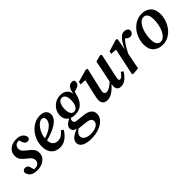

<svg xmlns="http://www.w3.org/2000/svg" viewBox="137 -1482 2681 2681"><g transform="rotate(-45 1477.5 -141.5)"><path d="M163 14Q96 14 60 -13Q24 -40 15 -91Q26 -133 66 -133Q118 -133 130 -74L141 -28Q146 -28 151.5 -28Q157 -28 163 -28Q204 -30 226.5 -50.5Q249 -71 249 -104Q249 -131 234 -153Q219 -175 178 -205Q135 -237 109 -270Q83 -303 83 -354Q83 -396 105 -430Q127 -464 167 -484Q207 -504 262 -504Q323 -504 357.5 -479Q392 -454 402 -410Q396 -367 354 -367Q334 -367 317.5 -381Q301 -395 291 -425L279 -463Q276 -463 273 -463Q270 -463 267 -463Q227 -462 208 -439.5Q189 -417 189 -387Q189 -355 207.5 -333Q226 -311 268 -279Q314 -245 336.5 -214Q359 -183 359 -136Q359 -72 306 -29Q253 14 163 14Z M713 -452Q690 -452 664 -434Q638 -416 614.5 -384.5Q591 -353 575 -312.5Q559 -272 555 -227Q631 -251 675.5 -280.5Q720 -310 739.5 -341Q759 -372 759 -400Q759 -425 746.5 -438.5Q734 -452 713 -452ZM616 14Q539 14 491 -35Q443 -84 443 -177Q443 -242 465.5 -300.5Q488 -359 527.5 -405Q567 -451 619 -477.5Q671 -504 730 -504Q790 -504 822.5 -476.5Q855 -449 855 -402Q855 -363 825 -324Q795 -285 729.5 -250Q664 -215 555 -186Q559 -128 587 -100.5Q615 -73 659 -73Q705 -73 737 -96.5Q769 -120 794 -150L826 -126Q805 -91 774.5 -58.5Q744 -26 704.5 -6Q665 14 616 14Z M1087 -161Q1066 -161 1048 -164.5Q1030 -168 1014 -174Q1001 -160 998 -150Q995 -140 995 -129Q995 -115 1006 -102.5Q1017 -90 1046 -87L1165 -74Q1243 -66 1278 -34.5Q1313 -3 1313 44Q1313 101 1272 144.5Q1231 188 1162.5 212.5Q1094 237 1010 237Q923 237 870.5 208Q818 179 818 127Q818 83 859.5 48Q901 13 966 -8Q930 -16 913 -35.5Q896 -55 896 -80Q896 -114 922 -139Q948 -164 992 -184Q928 -223 928 -303Q928 -358 955.5 -403.5Q983 -449 1029.5 -476.5Q1076 -504 1133 -504Q1198 -504 1234.5 -470Q1271 -436 1274 -385H1275Q1286 -461 1312.5 -490.5Q1339 -520 1376 -520Q1400 -520 1411 -512Q1420 -499 1420 -482Q1420 -445 1393.5 -426Q1367 -407 1311 -396Q1307 -383 1303 -368.5Q1299 -354 1294 -337Q1275 -259 1225.5 -210Q1176 -161 1087 -161ZM1107 -202Q1144 -202 1168 -239Q1192 -276 1192 -356Q1192 -406 1172.5 -434.5Q1153 -463 1124 -463Q1081 -463 1059.5 -421.5Q1038 -380 1038 -314Q1038 -265 1055 -233.5Q1072 -202 1107 -202ZM920 99Q920 137 956 160Q992 183 1053 183Q1125 183 1169 157Q1213 131 1213 88Q1213 62 1191.5 44.5Q1170 27 1112 21L998 9Q995 9 992 8.5Q989 8 985 8Q952 28 936 49.5Q920 71 920 99Z M1820 14Q1785 14 1764.5 -5.5Q1744 -25 1744 -64Q1744 -80 1750 -108Q1699 -50 1650 -18Q1601 14 1548 14Q1508 14 1484 -8.5Q1460 -31 1460 -71Q1460 -96 1465.5 -125Q1471 -154 1477 -180L1528 -403L1440 -408L1447 -449L1638 -503L1664 -491L1596 -199Q1590 -174 1586 -154Q1582 -134 1582 -117Q1582 -75 1622 -75Q1651 -75 1680.5 -92.5Q1710 -110 1754 -148L1787 -304Q1796 -348 1804.5 -391Q1813 -434 1821 -478L1919 -503L1942 -491L1869 -152Q1865 -133 1862 -117Q1859 -101 1859 -91Q1859 -67 1881 -67Q1898 -67 1916 -83Q1934 -99 1961 -135L1994 -113Q1973 -80 1947.5 -51Q1922 -22 1890.5 -4Q1859 14 1820 14Z M2048 -1 2133 -401 2044 -407 2052 -448 2230 -503 2252 -491 2222 -322 2223 -320Q2245 -372 2271 -413Q2297 -454 2327 -478.5Q2357 -503 2390 -503Q2449 -503 2466 -456Q2465 -427 2448.5 -407Q2432 -387 2403 -387Q2382 -387 2365.5 -397Q2349 -407 2332 -424Q2300 -391 2272 -347Q2244 -303 2214 -242L2210 -223Q2198 -166 2187.5 -111Q2177 -56 2166 0L2069 9Z M2643 14Q2562 14 2508.5 -34Q2455 -82 2455 -175Q2455 -241 2476.5 -300Q2498 -359 2536.5 -405Q2575 -451 2627 -477.5Q2679 -504 2739 -504Q2821 -504 2873 -456Q2925 -408 2925 -315Q2925 -250 2903.5 -191Q2882 -132 2844 -85.5Q2806 -39 2754.5 -12.5Q2703 14 2643 14ZM2655 -37Q2688 -37 2716 -62Q2744 -87 2764 -128Q2784 -169 2795 -220.5Q2806 -272 2806 -324Q2806 -394 2784 -423.5Q2762 -453 2727 -453Q2694 -453 2666 -429Q2638 -405 2617.5 -364Q2597 -323 2585.5 -272Q2574 -221 2574 -167Q2574 -97 2596.5 -67Q2619 -37 2655 -37Z"/></g></svg>

Font: Source Serif 4 SmText Semibold
Style: Italic
Weight: 600
Italic angle: -12°
Designer: Frank Grießhammer
Foundry: Adobe
Version: Version 4.005;hotconv 1.1.0;makeotfexe 2.6.0